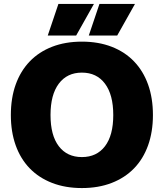

<svg xmlns="http://www.w3.org/2000/svg" viewBox="-20 -937 830 973"><path d="M395 16Q311 16 244 -10Q177 -36 130.5 -84Q84 -132 59.5 -200.5Q35 -269 35 -354Q35 -440 59.5 -508.5Q84 -577 130.5 -625.5Q177 -674 244 -700Q311 -726 395 -726Q479 -726 546 -700Q613 -674 659.5 -625.5Q706 -577 730.5 -508.5Q755 -440 755 -354Q755 -269 730.5 -200.5Q706 -132 659.5 -84Q613 -36 546 -10Q479 16 395 16ZM395 -141Q470 -141 512 -196Q554 -251 554 -354Q554 -457 512 -513Q470 -569 395 -569Q320 -569 278 -513Q236 -457 236 -354Q236 -251 278 -196Q320 -141 395 -141ZM222 -757 276 -917H456L366 -757ZM430 -757 484 -917H664L574 -757Z"/></svg>

Font: Geist Black
Style: Regular
Weight: 400
Designer: Basement.studio, Andrés Briganti, Mateo Zaragoza
Foundry: Basement.studio, Vercel, Andrés Briganti, Guido Ferreyra, Mateo Zaragoza
Version: Version 1.401